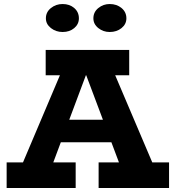

<svg xmlns="http://www.w3.org/2000/svg" viewBox="-20 -934 873 954"><path d="M48 -18 304 -622H526L783 -18H612L384 -625H431L204 -18ZM13 0V-127H356V0ZM238 -227 262 -339H560L582 -227ZM470 0V-127H820V0ZM207 -560V-686H622V-560ZM525 -775Q493 -775 468.5 -794.5Q444 -814 444 -843Q444 -874 468.5 -894Q493 -914 525 -914Q560 -914 584 -894Q608 -874 608 -843Q608 -814 584 -794.5Q560 -775 525 -775ZM291 -775Q258 -775 233 -794.5Q208 -814 208 -843Q208 -874 233 -894Q258 -914 291 -914Q326 -914 349 -894Q372 -874 372 -843Q372 -814 349 -794.5Q326 -775 291 -775Z"/></svg>

Font: BioRhyme ExtraBold ExtraBold
Style: Regular
Weight: 800
Version: Version 1.600;gftools[0.9.33]